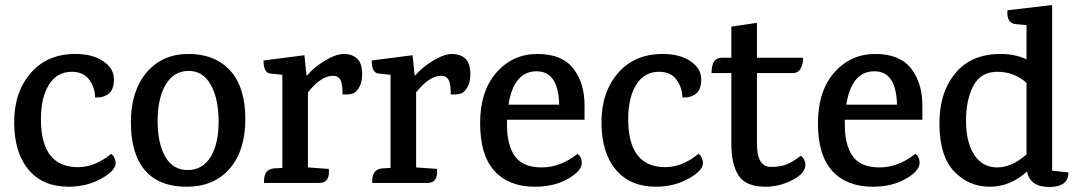

<svg xmlns="http://www.w3.org/2000/svg" viewBox="-20 -729 4290 765"><path d="M280 -514Q349 -514 391.5 -485Q434 -456 434 -413Q434 -370 411 -354Q388 -338 359 -341Q358 -381 335 -412Q312 -443 266 -443Q207 -443 175 -391.5Q143 -340 143 -254Q143 -63 291 -63Q358 -63 423 -116Q431 -111 436 -99.5Q441 -88 441 -80Q441 -49 383 -17Q325 15 253 15Q151 15 94 -52.5Q37 -120 36.5 -240.5Q36 -361 102 -437.5Q168 -514 280 -514Z M730.5 -446.5Q672 -446 640 -391.5Q608 -337 608 -247Q608 -157 639 -104Q670 -51 728.5 -51.5Q787 -52 819 -103.5Q851 -155 851 -245Q851 -335 820 -391Q789 -447 730.5 -446.5ZM501.5 -240Q501 -365 563.5 -439.5Q626 -514 731 -514Q836 -514 896.5 -448.5Q957 -383 957.5 -256.5Q958 -130 895.5 -57.5Q833 15 723.5 15Q614 15 558 -50Q502 -115 501.5 -240Z M1396 -362Q1380 -350 1345 -353Q1345 -396 1336 -411.5Q1327 -427 1307 -427Q1259 -427 1207 -361V-62L1290 -56Q1296 0 1251 0H1032Q1032 0 1032 -8Q1032 -54 1071 -58L1105 -60V-431L1057 -436Q1030 -439 1030 -488L1193 -509L1201 -429H1204Q1231 -461 1275 -487.5Q1319 -514 1350.5 -514Q1382 -514 1402.5 -496Q1423 -478 1423 -432.5Q1423 -387 1396 -362Z M1827 -362Q1811 -350 1776 -353Q1776 -396 1767 -411.5Q1758 -427 1738 -427Q1690 -427 1638 -361V-62L1721 -56Q1727 0 1682 0H1463Q1463 0 1463 -8Q1463 -54 1502 -58L1536 -60V-431L1488 -436Q1461 -439 1461 -488L1624 -509L1632 -429H1635Q1662 -461 1706 -487.5Q1750 -514 1781.5 -514Q1813 -514 1833.5 -496Q1854 -478 1854 -432.5Q1854 -387 1827 -362Z M2000 -252V-233Q2000 -150 2032 -106Q2064 -62 2138.5 -62Q2213 -62 2281 -116Q2298 -104 2298 -80Q2298 -48 2243 -16.5Q2188 15 2111 15Q2008 15 1950.5 -47.5Q1893 -110 1893 -238Q1893 -366 1958 -440Q2023 -514 2121.5 -514Q2220 -514 2265 -455Q2310 -396 2309 -306V-252ZM2118 -445Q2027 -445 2006 -312H2208Q2205 -445 2118 -445Z M2620 -514Q2689 -514 2731.5 -485Q2774 -456 2774 -413Q2774 -370 2751 -354Q2728 -338 2699 -341Q2698 -381 2675 -412Q2652 -443 2606 -443Q2547 -443 2515 -391.5Q2483 -340 2483 -254Q2483 -63 2631 -63Q2698 -63 2763 -116Q2771 -111 2776 -99.5Q2781 -88 2781 -80Q2781 -49 2723 -17Q2665 15 2593 15Q2491 15 2434 -52.5Q2377 -120 2376.5 -240.5Q2376 -361 2442 -437.5Q2508 -514 2620 -514Z M2996 -438V-154Q2996 -64 3052 -64Q3088 -64 3113 -73.5Q3138 -83 3170 -108Q3175 -107 3182 -96Q3189 -85 3189 -73Q3189 -38 3137 -11.5Q3085 15 3031 15Q2951 15 2922.5 -30Q2894 -75 2894 -155V-438H2815Q2815 -499 2856 -499H2894V-623L2996 -638V-499H3179Q3181 -486 3176 -471Q3168 -440 3143 -438Z M3346 -252V-233Q3346 -150 3378 -106Q3410 -62 3484.5 -62Q3559 -62 3627 -116Q3644 -104 3644 -80Q3644 -48 3589 -16.5Q3534 15 3457 15Q3354 15 3296.5 -47.5Q3239 -110 3239 -238Q3239 -366 3304 -440Q3369 -514 3467.5 -514Q3566 -514 3611 -455Q3656 -396 3655 -306V-252ZM3464 -445Q3373 -445 3352 -312H3554Q3551 -445 3464 -445Z M4237 -42Q4237 16 4160.5 16Q4084 16 4072 -46Q4006 15 3923.5 15Q3841 15 3783 -44.5Q3725 -104 3723 -230Q3721 -356 3784.5 -435Q3848 -514 3967 -514Q4023 -514 4070 -493V-629L4026 -633Q3990 -637 3994 -688L4172 -709V-49ZM4070 -399Q4020 -443 3954 -443Q3888 -443 3858.5 -387.5Q3829 -332 3829 -247.5Q3829 -163 3861.5 -112.5Q3894 -62 3953 -62Q4012 -62 4070 -114Z"/></svg>

Font: Karma SemiBold
Style: Regular
Weight: 600
Designer: Joana Correia
Foundry: Indian Type Foundry
Version: Version 1.202;PS 1.0;hotconv 1.0.78;makeotf.lib2.5.61930; tt